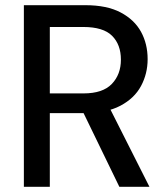

<svg xmlns="http://www.w3.org/2000/svg" viewBox="-20 -720 644 740"><path d="M72 0V-700H309Q392 -700 445 -672Q498 -644 523.5 -597.5Q549 -551 549 -492Q549 -436 523.5 -388.5Q498 -341 444 -312.5Q390 -284 306 -284H172V0ZM440 0 289 -311H399L556 0ZM172 -360H302Q376 -360 411 -396.5Q446 -433 446 -490Q446 -548 412 -582Q378 -616 301 -616H172Z"/></svg>

Font: DM Sans 24pt Medium
Style: Regular
Weight: 500
Designer: Colophon Foundry, Jonny Pinhorn
Foundry: Colophon Foundry
Version: Version 4.004;gftools[0.9.30]